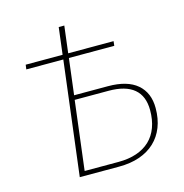

<svg xmlns="http://www.w3.org/2000/svg" viewBox="-104 -800 861 897"><g transform="rotate(-15 326.0 -351.5)"><path d="M365.5 -22Q415 -22 453.2 -35Q491.5 -48 517.8 -73Q544 -98 557.5 -134.5Q571 -171 571 -217.5Q571 -286 529.8 -320.5Q488.5 -355 407 -355H243L202 -22ZM409.5 -376.5Q503 -376.5 550.8 -335.5Q598.5 -294.5 598.5 -220.5Q598.5 -169 582.5 -128.2Q566.5 -87.5 536.2 -59Q506 -30.5 462.2 -15.2Q418.5 0 362.5 0H172.5L240.5 -551H61.5L64.5 -573H243L259 -703H286L270 -573H489.5L487 -551H267.5L246 -376.5Z"/></g></svg>

Font: Lato ExtraLight
Style: Italic
Weight: 275
Italic angle: -7°
Designer: Lukasz Dziedzic with Adam Twardoch and Botio Nikoltchev
Foundry: tyPoland Lukasz Dziedzic
Version: Version 2.015; 2015-08-06; http://www.latofonts.com/